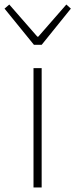

<svg xmlns="http://www.w3.org/2000/svg" viewBox="-43 -828 333 848"><path d="M105 0H141V-527H105ZM107 -630H141L270 -790L250 -808L126 -666H122L-2 -808L-23 -790Z"/></svg>

Font: Noto Sans JP Thin
Style: Regular
Weight: 100
Designer: Ryoko NISHIZUKA 西塚涼子 (kana, bopomofo & ideographs); Paul D. Hunt (Latin, Greek & Cyrillic); Sandoll Communications 산돌커뮤니
Foundry: Adobe
Version: Version 2.004;hotconv 1.0.118;makeotfexe 2.5.65603